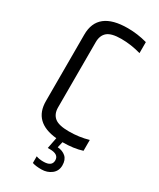

<svg xmlns="http://www.w3.org/2000/svg" viewBox="-216 -745 825 996"><g transform="rotate(30 197.0 -247.5)"><path d="M161 175V135Q178 142 204 142Q255 142 255 105.5Q255 69 202 69H189L202 3Q59 -11 59 -137V-535Q59 -677 239 -677Q297 -677 355 -661V-595Q296 -612 237 -612Q178 -612 154 -591.5Q130 -571 130 -531V-140Q130 -101 154.5 -80.5Q179 -60 240.5 -60Q302 -60 357 -76V-11Q307 5 240 5L232 40Q262 42 281 59Q300 76 300 109.5Q300 143 275 162.5Q250 182 215.5 182Q181 182 161 175Z"/></g></svg>

Font: Khand
Style: Regular
Weight: 400
Designer: Devanagari: Sanchit Sawaria, Jyotish Sonowal; Latin: Satya Rajpurohit
Foundry: Indian Type Foundry
Version: Version 1.101;PS 1.0;hotconv 1.0.78;makeotf.lib2.5.61930; tt